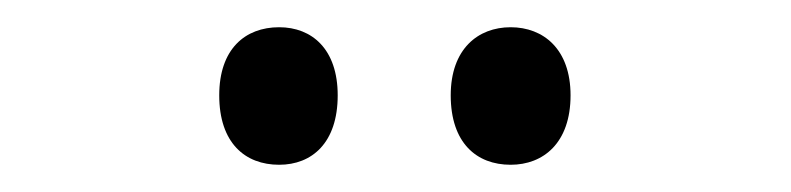

<svg xmlns="http://www.w3.org/2000/svg" viewBox="-20 -742 581 141"><path d="M141 -672C141 -637 160 -621 185 -621C209 -621 228 -637 228 -672C228 -706 209 -722 185 -722C160 -722 141 -706 141 -672ZM311 -672C311 -637 330 -621 355 -621C379 -621 399 -637 399 -672C399 -706 379 -722 355 -722C331 -722 311 -706 311 -672Z"/></svg>

Font: Noto Sans Gujarati UI Condensed
Style: Regular
Weight: 400
Width: 3
Designer: Jelle Bosma - Monotype Design Team, Universal Thirst
Foundry: Monotype Imaging Inc.
Version: Version 2.106